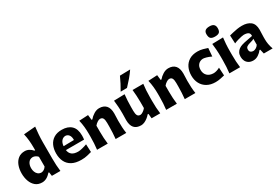

<svg xmlns="http://www.w3.org/2000/svg" viewBox="64 -2010 4549 3162"><g transform="rotate(-30 2338.5 -429.0)"><path d="M262.2 15.1Q186 15.1 136.7 -26.4Q87.4 -67.9 63.2 -135.5Q39.1 -203.1 39.1 -281.2Q39.1 -364.7 64.7 -431.6Q90.3 -498.5 140.4 -537.6Q190.4 -576.7 264.2 -576.7Q307.6 -576.7 344.7 -556.4Q381.8 -536.1 409.7 -503.4H423.8V-554.2Q423.8 -622.6 417.7 -688.5Q411.6 -754.4 396 -821.3L618.2 -840.3Q610.4 -773.9 604.7 -702.9Q599.1 -631.8 599.1 -554.2V-242.2Q599.1 -172.9 602.5 -116.2Q606 -59.6 613.3 0H451.2L439.9 -73.7H427.7Q350.1 15.1 262.2 15.1ZM329.6 -133.3Q386.7 -136.7 423.8 -193.4V-378.4Q404.3 -401.4 379.4 -413.3Q354.5 -425.3 330.1 -425.8Q273.9 -423.3 245.8 -381.3Q217.8 -339.4 217.8 -279.8Q217.8 -242.2 230 -209.5Q242.2 -176.8 266.8 -156Q291.5 -135.3 329.6 -133.3Z M1007.8 15.1Q898.4 15.1 829.3 -22.9Q760.3 -61 727.8 -127.9Q695.3 -194.8 695.3 -281.7Q695.3 -368.2 725.8 -434.6Q756.3 -501 817.1 -538.8Q877.9 -576.7 968.3 -576.7Q1084.5 -576.7 1149.2 -515.1Q1213.9 -453.6 1213.9 -327.1Q1213.9 -304.7 1212.4 -286.9Q1210.9 -269 1208.5 -252H863.3Q870.6 -193.4 910.9 -161.1Q951.2 -128.9 1029.8 -128.9Q1059.6 -128.9 1107.9 -140.9Q1156.2 -152.8 1198.2 -168.5L1205.1 -18.6Q1169.9 -9.3 1120.8 2.9Q1071.8 15.1 1007.8 15.1ZM1061 -330.1Q1062.5 -391.1 1038.1 -424.6Q1013.7 -458 970.2 -460Q925.3 -457.5 896.2 -422.6Q867.2 -387.7 862.3 -326.7Z M1310.1 0Q1316.9 -59.6 1320.6 -116.2Q1324.2 -172.9 1324.2 -242.2V-298.3Q1324.2 -362.3 1317.9 -427.7Q1311.5 -493.2 1295.4 -560.5L1467.3 -569.3L1478.5 -472.2H1493.2Q1527.8 -514.2 1578.4 -545.4Q1628.9 -576.7 1680.2 -576.7Q1765.6 -576.7 1810.3 -526.6Q1855 -476.6 1855 -377.4Q1855 -340.8 1852.8 -306.2Q1850.6 -271.5 1850.6 -242.2Q1850.6 -172.9 1853.5 -116.2Q1856.4 -59.6 1865.7 0H1663.6Q1668.9 -59.6 1672.4 -115Q1675.8 -170.4 1675.8 -232.9V-301.3Q1675.8 -359.4 1660.4 -388.2Q1645 -417 1604.5 -417Q1583 -417 1551.5 -396.2Q1520 -375.5 1499.5 -348.1V-232.9Q1499.5 -170.4 1502.9 -115Q1506.3 -59.6 1513.7 0Z M2143.1 15.1Q1969.2 15.1 1969.2 -183.6Q1969.2 -220.2 1970.5 -248.3Q1971.7 -276.4 1971.7 -306.2Q1971.7 -384.8 1967.3 -442.6Q1962.9 -500.5 1956.1 -560.5L2160.2 -565.9Q2153.8 -505.9 2150.4 -448.2Q2147 -390.6 2147 -328.1V-256.3Q2147 -198.2 2162.6 -169.4Q2178.2 -140.6 2218.3 -140.6Q2238.3 -140.6 2269.8 -161.4Q2301.3 -182.1 2321.8 -209.5V-328.1Q2321.8 -390.6 2318.1 -445.6Q2314.5 -500.5 2308.6 -560.5H2512.7Q2504.9 -500.5 2501 -442.6Q2497.1 -384.8 2497.1 -306.2V-242.2Q2497.1 -172.9 2500.2 -116.2Q2503.4 -59.6 2511.2 0H2347.2L2338.9 -88.9H2323.7Q2300.8 -61 2270.5 -37.4Q2240.2 -13.7 2207.3 0.7Q2174.3 15.1 2143.1 15.1ZM2125 -633.8Q2159.7 -692.9 2190.2 -751.2Q2220.7 -809.6 2246.6 -868.7L2443.4 -873Q2401.9 -811.5 2351.6 -752.2Q2301.3 -692.9 2246.6 -635.7Z M2624.5 0Q2631.3 -59.6 2635 -116.2Q2638.7 -172.9 2638.7 -242.2V-298.3Q2638.7 -362.3 2632.3 -427.7Q2626 -493.2 2609.9 -560.5L2781.7 -569.3L2793 -472.2H2807.6Q2842.3 -514.2 2892.8 -545.4Q2943.4 -576.7 2994.6 -576.7Q3080.1 -576.7 3124.8 -526.6Q3169.4 -476.6 3169.4 -377.4Q3169.4 -340.8 3167.2 -306.2Q3165 -271.5 3165 -242.2Q3165 -172.9 3168 -116.2Q3170.9 -59.6 3180.2 0H2978Q2983.4 -59.6 2986.8 -115Q2990.2 -170.4 2990.2 -232.9V-301.3Q2990.2 -359.4 2974.9 -388.2Q2959.5 -417 2918.9 -417Q2897.5 -417 2866 -396.2Q2834.5 -375.5 2814 -348.1V-232.9Q2814 -170.4 2817.4 -115Q2820.8 -59.6 2828.1 0Z M3561 12.2Q3467.3 12.2 3401.1 -25.4Q3335 -63 3300 -128.9Q3265.1 -194.8 3265.1 -279.3Q3265.1 -364.3 3297.1 -431.2Q3329.1 -498 3392.3 -536.9Q3455.6 -575.7 3548.8 -575.7Q3600.6 -575.7 3650.1 -562.5Q3699.7 -549.3 3734.4 -536.6L3721.7 -381.3Q3668.5 -406.2 3628.7 -416.7Q3588.9 -427.2 3569.3 -427.2Q3513.2 -425.3 3478.5 -387.7Q3443.8 -350.1 3443.8 -284.7Q3443.8 -215.8 3486.3 -174.1Q3528.8 -132.3 3605.5 -131.3Q3629.4 -131.3 3661.6 -140.4Q3693.8 -149.4 3725.1 -167L3733.9 -15.1Q3701.2 -7.3 3655 2.4Q3608.9 12.2 3561 12.2Z M3826.7 0Q3833.5 -59.6 3837.2 -116.2Q3840.8 -172.9 3840.8 -242.2V-298.3Q3840.8 -382.3 3836.4 -441.4Q3832 -500.5 3824.7 -560.5L4031.7 -565.4Q4024.4 -504.9 4020.3 -444.6Q4016.1 -384.3 4016.1 -298.3V-242.2Q4016.1 -172.9 4019.3 -116.2Q4022.5 -59.6 4030.3 0ZM3926.8 -642.6Q3871.1 -642.6 3846.2 -665Q3821.3 -687.5 3821.3 -748Q3821.3 -791 3846.4 -813Q3871.6 -835 3928.2 -835Q3983.9 -835 4008.5 -811Q4033.2 -787.1 4033.2 -741.7Q4033.2 -685.5 4008.3 -664.1Q3983.4 -642.6 3926.8 -642.6Z M4277.8 14.2Q4226.1 14.2 4191.7 -7.1Q4157.2 -28.3 4139.9 -63.7Q4122.6 -99.1 4122.6 -141.6Q4122.6 -189.5 4140.1 -220.9Q4157.7 -252.4 4185.1 -271.5Q4212.4 -290.5 4242.2 -300.8Q4272 -311 4296.4 -315.9L4458 -347.7Q4460.4 -397 4430.9 -414.6Q4401.4 -432.1 4347.2 -432.1Q4333.5 -432.1 4301.5 -425.5Q4269.5 -418.9 4230.5 -407.5Q4191.4 -396 4155.3 -380.4L4148.4 -534.7Q4175.8 -541.5 4216.1 -551.5Q4256.3 -561.5 4303 -569.1Q4349.6 -576.7 4395.5 -576.7Q4497.6 -576.7 4557.6 -529.1Q4617.7 -481.4 4617.7 -374.5Q4617.7 -347.2 4615.5 -307.9Q4613.3 -268.6 4613.3 -237.8V-192.9Q4613.3 -149.9 4621.3 -101.8Q4629.4 -53.7 4648.9 0H4481.4L4460.9 -85H4448.2Q4420.4 -46.4 4374.5 -16.1Q4328.6 14.2 4277.8 14.2ZM4354.5 -121.6Q4377.4 -121.6 4406 -137.7Q4434.6 -153.8 4452.6 -183.6L4453.1 -295.9Q4443.4 -288.6 4425.5 -281Q4407.7 -273.4 4362.8 -262.2Q4333 -254.9 4309.3 -238.5Q4285.6 -222.2 4285.6 -186.5Q4285.6 -151.9 4305.9 -136.7Q4326.2 -121.6 4354.5 -121.6Z"/></g></svg>

Font: Pinar DS2-Bold
Style: Regular
Weight: 700
Designer: Amin Abedi
Version: Version 2.000